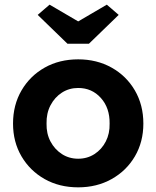

<svg xmlns="http://www.w3.org/2000/svg" viewBox="-20 -795 672 825"><path d="M316 10Q235 10 172 -25.5Q109 -61 72.5 -123Q36 -185 36 -264Q36 -344 72.5 -406.5Q109 -469 172 -504.5Q235 -540 316 -540Q396 -540 459.5 -504.5Q523 -469 559.5 -406.5Q596 -344 596 -264Q596 -185 559.5 -123Q523 -61 459.5 -25.5Q396 10 316 10ZM316 -113Q355 -113 386 -133Q417 -153 434.5 -187Q452 -221 451 -264Q452 -331 413.5 -374Q375 -417 316 -417Q277 -417 246 -397Q215 -377 197 -342.5Q179 -308 180 -264Q179 -221 197 -187Q215 -153 246 -133Q277 -113 316 -113ZM270 -607 142 -731 193 -775 316 -703 439 -775 490 -731 362 -607Z"/></svg>

Font: Readex Pro SemiBold
Style: Regular
Weight: 600
Designer: Bonnie Shaver-Troup, Thomas Jockin
Foundry: Lexend
Version: Version 1.204; ttfautohint (v1.8.4.7-5d5b)